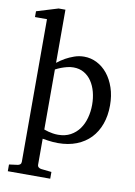

<svg xmlns="http://www.w3.org/2000/svg" viewBox="-102 -801 763 1084"><g transform="rotate(10 279.5 -259.5)"><path d="M424.8 -233.9Q424.8 -272.5 415.8 -306.9Q406.7 -341.3 389.2 -367.4Q371.6 -393.6 345.5 -408.7Q319.3 -423.8 285.2 -423.8Q266.1 -423.8 247.8 -418.9Q229.5 -414.1 215.3 -408.7Q198.7 -402.3 183.1 -394V-49.8Q194.8 -45.4 208 -42Q219.2 -39.1 233.9 -36.6Q248.5 -34.2 264.2 -34.2Q305.2 -34.2 335.4 -50.8Q365.7 -67.4 385.5 -95Q405.3 -122.6 415 -158.7Q424.8 -194.8 424.8 -233.9ZM524.9 -248Q524.9 -189 507.6 -140.9Q490.2 -92.8 457.8 -58.8Q425.3 -24.9 378.2 -6.3Q331.1 12.2 272 12.2Q258.3 12.2 242.7 11Q227.1 9.8 213.9 7.8Q198.2 5.9 183.1 2.9V151.9Q183.1 161.1 189.5 166.5Q195.8 171.9 205.1 172.9L264.2 179.2V217.8H21V179.2L68.8 172.9Q78.1 171.9 84 166.5Q89.8 161.1 89.8 151.9V-666H21V-699.2L144 -736.8H183.1V-432.1Q204.6 -449.2 229 -462.9Q250 -474.6 277.3 -484.4Q304.7 -494.1 334 -494.1Q372.6 -494.1 407.2 -476.6Q441.9 -459 468 -426.8Q494.1 -394.5 509.5 -349.1Q524.9 -303.7 524.9 -248Z"/></g></svg>

Font: BabelStone Ogham
Style: Italic
Weight: 400
Italic angle: -30°
Designer: Andrew West
Foundry: BabelStone
Version: Version 2.02 March 14, 2022